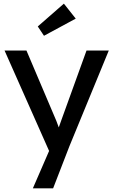

<svg xmlns="http://www.w3.org/2000/svg" viewBox="-20 -802 621 1052"><path d="M160 230 249 25 5 -525H125L289 -139Q295 -125 302 -104L317 -146L454 -525H576L360 0L271 230ZM187 -657 330 -782 395 -700 221 -606Z"/></svg>

Font: Easer Grotesk
Style: Regular
Weight: 400
Designer: Boardeaser, Bonnie Shaver-Troup, Thomas Jockin
Foundry: Lexend
Version: Version 1.008;Glyphs 3.1.2 (3151)